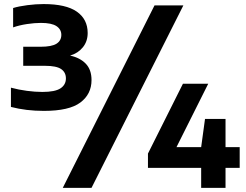

<svg xmlns="http://www.w3.org/2000/svg" viewBox="-20 -834 1182 922"><path d="M190.5 -301.5Q105.5 -301.5 32.5 -320.5V-413Q69.5 -403 109 -397.8Q148.5 -392.5 183.5 -392.5Q244.5 -392.5 270.5 -409.8Q296.5 -427 296.5 -457.5Q296.5 -486.5 273.8 -502.2Q251 -518 196 -518H91.5V-609.5H175Q228.5 -609.5 251.5 -624.2Q274.5 -639 274.5 -666.5Q274.5 -693 251.2 -708.5Q228 -724 176.5 -724Q146 -724 109.5 -718.5Q73 -713 43 -702.5V-795.5Q71 -804 111.5 -809.2Q152 -814.5 189.5 -814.5Q297 -814.5 349 -778Q401 -741.5 401 -675.5Q401 -635.5 378 -607Q355 -578.5 316.5 -567Q364 -557 391.8 -528.2Q419.5 -499.5 419.5 -449.5Q419.5 -382 366 -341.8Q312.5 -301.5 190.5 -301.5ZM281.5 68 722 -808H860.5L419.5 68ZM690.5 -28V-96.5L858.5 -432H980L827.5 -127.5H946L964.5 -263H1063V-127.5H1131V-28H1063V68H946V-28Z"/></svg>

Font: Encode Sans Expanded
Style: Bold
Weight: 700
Width: 7
Designer: Multiple Designers
Foundry: Impallari Type
Version: Version 3.000; ttfautohint (v1.8.3) -l 8 -r 50 -G 200 -x 14 